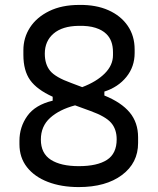

<svg xmlns="http://www.w3.org/2000/svg" viewBox="-20 -740 640 780"><path d="M302 -720Q370 -721 420.5 -698.5Q471 -676 499 -635Q527 -594 527 -539V-525Q527 -469 493.5 -427.5Q460 -386 404 -368V-352Q473 -324 507 -283Q541 -242 541 -182V-159Q541 -78 475.5 -29Q410 20 300 20Q229 20 174.5 -1Q120 -22 89.5 -61Q59 -100 59 -154V-168Q59 -224 91 -269Q123 -314 194 -331V-347Q130 -376 102.5 -414.5Q75 -453 75 -517V-536Q75 -587 102 -628.5Q129 -670 180 -695Q231 -720 302 -720ZM269 -403 314 -386Q372 -408 405.5 -441.5Q439 -475 439 -516V-528Q439 -576 412 -602Q396 -618 368 -627Q340 -636 299 -635Q233 -634 197.5 -603.5Q162 -573 162 -522Q162 -479 183.5 -452.5Q205 -426 269 -403ZM146 -173Q146 -117 186.5 -91Q227 -65 300 -65Q375 -65 414.5 -90.5Q454 -116 454 -174Q454 -215 431.5 -241Q409 -267 348 -289L285 -312Q221 -295 183.5 -261Q146 -227 146 -173Z"/></svg>

Font: Recursive Sn Lnr St
Style: Regular
Weight: 400
Version: Version 1.079;hotconv 1.0.112;makeotfexe 2.5.65598; ttfautoh